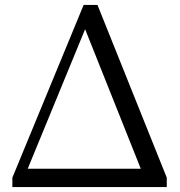

<svg xmlns="http://www.w3.org/2000/svg" viewBox="-20 -756 728 776"><path d="M92 -74 324 -638 549 -74ZM374 -736H318L30 -38V0H654V-38Z"/></svg>

Font: Source Han Serif K
Style: Regular
Weight: 400
Designer: Ryoko NISHIZUKA 西塚涼子 (kana & ideographs); Frank Grießhammer (Latin, Greek & Cyrillic); Wenlong ZHANG 张文龙 (bopomofo); San
Foundry: Adobe Systems Incorporated
Version: Version 1.001;PS 1.001;hotconv 16.6.54;makeotf.lib2.5.65590